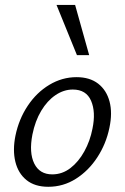

<svg xmlns="http://www.w3.org/2000/svg" viewBox="-20 -726 491 755"><path d="M169.9 8.5Q116.9 8.5 84.2 -17.9Q51.5 -44.3 40.4 -89.9Q29.3 -135.5 40.7 -192.4Q54.2 -257.8 89.1 -310.1Q124 -362.5 174.1 -392.5Q224.3 -422.6 281 -422.6Q332.8 -422.6 365.9 -397.1Q398.9 -371.5 410.8 -326.7Q422.7 -281.9 410.2 -223.3Q397.2 -160.2 362.7 -107.4Q328.3 -54.6 278.6 -23.1Q229 8.5 169.9 8.5ZM185.5 -40.3Q224.8 -40.3 257 -65.1Q289.1 -89.9 311.7 -130.9Q334.3 -171.9 343.5 -219.5Q357.3 -285.3 338.2 -329.6Q319.1 -373.9 266.4 -373.9Q230.6 -373.9 198.2 -351.9Q165.8 -329.9 142 -290.2Q118.2 -250.5 107.4 -196.7Q93.7 -125.5 114.7 -82.9Q135.7 -40.3 185.5 -40.3ZM282.6 -509.1 202.3 -706.5H275.4L330.7 -509.1Z"/></svg>

Font: Ysabeau
Style: Bold Italic
Weight: 700
Italic angle: -12°
Designer: Christian Thalmann (Catharsis Fonts)
Version: Version 2.002